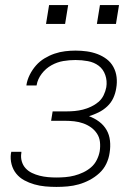

<svg xmlns="http://www.w3.org/2000/svg" viewBox="-20 -727 540 755"><path d="M202 8Q180 8 158 6Q136 4 115 -2Q94 -8 75.5 -18Q57 -28 44 -44Q31 -60 25.5 -81Q20 -102 23 -124Q24 -126 24 -127Q24 -128 24 -130H64Q64 -129 64 -128Q64 -127 64 -126Q61 -109 65.5 -93Q70 -77 80.5 -65.5Q91 -54 105.5 -47Q120 -40 136 -36Q152 -32 168.5 -30.5Q185 -29 202 -29Q219 -29 237 -30.5Q255 -32 272.5 -36.5Q290 -41 307 -49Q324 -57 338 -69Q352 -81 360.5 -98Q369 -115 372 -132Q375 -151 373 -169Q371 -187 361.5 -201.5Q352 -216 338 -226Q324 -236 307 -242Q290 -248 272 -250Q254 -252 235 -252H181L187 -289H242Q258 -289 274 -290.5Q290 -292 306 -296Q322 -300 338 -307.5Q354 -315 367 -326Q380 -337 387.5 -352.5Q395 -368 398 -384Q402 -409 394 -432Q386 -455 368 -468.5Q350 -482 326 -486.5Q302 -491 277 -491Q253 -491 229 -487Q205 -483 182.5 -470.5Q160 -458 144 -437Q128 -416 124 -392Q124 -392 124 -391.5Q124 -391 124 -391H84Q84 -392 84 -392Q84 -392 84 -393Q87 -413 97 -433Q107 -453 121.5 -469.5Q136 -486 155 -497.5Q174 -509 194.5 -516Q215 -523 236 -525.5Q257 -528 277 -528Q300 -528 321.5 -525Q343 -522 363 -514.5Q383 -507 399.5 -494.5Q416 -482 426 -463.5Q436 -445 438.5 -423.5Q441 -402 437 -380Q434 -360 425.5 -341.5Q417 -323 401.5 -308.5Q386 -294 367.5 -285Q349 -276 330 -270Q352 -262 370 -248.5Q388 -235 399 -216Q410 -197 412.5 -173.5Q415 -150 411 -126Q408 -104 398 -83Q388 -62 370.5 -46Q353 -30 332 -19Q311 -8 289.5 -2Q268 4 246 6Q224 8 202 8ZM361 -633 373 -707H448L436 -633ZM161 -633 173 -707H248L236 -633Z"/></svg>

Font: Iosevka SS04 XLt Obl
Style: Regular
Weight: 200
Italic angle: -9°
Monospace: yes
Designer: Belleve Invis
Foundry: Belleve Invis
Version: Version 19.0.0; ttfautohint (v1.8.4)